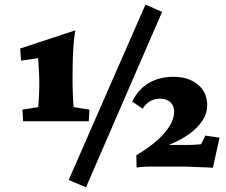

<svg xmlns="http://www.w3.org/2000/svg" viewBox="-20 -714 969 823"><path d="M291 -357.4Q291 -340.8 292 -317.9Q293 -294.9 293.9 -276.9Q294.9 -258.8 295.9 -254.9L363.3 -244.1L360.4 -194.3H79.1L76.2 -244.1L143.6 -254.9Q144.5 -258.8 145.5 -274.9Q146.5 -291 147.5 -311.5Q148.4 -332 148.4 -346.7V-367.2Q148.4 -376 147.5 -395.5Q146.5 -415 145.5 -435.1Q144.5 -455.1 143.6 -464.8L70.3 -454.1L66.4 -505.9L302.7 -584Q296.9 -548.8 294.4 -509.3Q292 -469.7 291.5 -435.1Q291 -400.4 291 -379.9ZM274.4 57.6 603.5 -694.3 674.8 -663.1 348.6 88.9ZM564.5 -48.8Q619.1 -81.1 654.8 -113.3Q690.4 -145.5 708.5 -176.3Q726.6 -207 726.6 -234.4Q726.6 -260.7 710.4 -275.9Q694.3 -291 665 -291Q643.6 -291 624.5 -280.8Q605.5 -270.5 591.8 -248L546.9 -278.3Q572.3 -332 618.2 -358.4Q664.1 -384.8 722.7 -384.8Q788.1 -384.8 828.1 -351.6Q868.2 -318.4 868.2 -262.7Q868.2 -210 819.3 -163.1Q770.5 -116.2 682.6 -85L686.5 -92.8H784.2Q806.6 -92.8 815.4 -93.8Q824.2 -94.7 841.8 -95.7L860.4 -132.8L920.9 -124L892.6 4.9Q880.9 3.9 861.3 3.4Q841.8 2.9 820.8 2Q799.8 1 784.7 0.5Q769.5 0 766.6 0H621.1Q607.4 0 593.3 1Q579.1 2 565.4 3.9Z"/></svg>

Font: Crimson Pro Black
Style: Regular
Weight: 900
Designer: Jacques Le Bailly
Foundry: Baron von Fonthausen
Version: Version 1.003